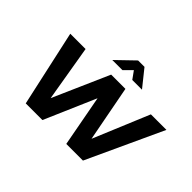

<svg xmlns="http://www.w3.org/2000/svg" viewBox="-134 -935 1189 1189"><g transform="rotate(45 461.0 -340.0)"><path d="M917 -500 686 0H540L477 -337L331 0H185L75 -500H209L271 -132L433 -500H558L628 -133L781 -500ZM374 -569 489 -680H545L634 -569H549L513 -619L463 -569Z"/></g></svg>

Font: Kulim Park
Style: Bold Italic
Weight: 700
Italic angle: -8°
Designer: Noponies / Dale Sattler
Foundry: Noponies
Version: Version 1.000; ttfautohint (v1.8.3)